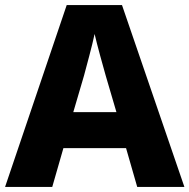

<svg xmlns="http://www.w3.org/2000/svg" viewBox="-20 -737 747 757"><path d="M521 0H707L461 -717H243L0 0H186L230 -153H477ZM397 -438 439 -295H269L311 -438C320 -472 344 -559 353 -603C363 -559 387 -473 397 -438Z"/></svg>

Font: Noto Sans Arabic ExtBd
Style: Regular
Weight: 800
Designer: Monotype Design Team, Nadine Chahine, Nizar Qandah and Khaled Hosny
Foundry: Monotype Imaging Inc.
Version: Version 2.012